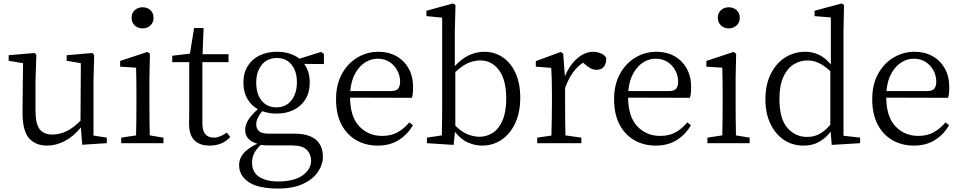

<svg xmlns="http://www.w3.org/2000/svg" viewBox="-20 -827 5556 1109"><path d="M520 -44 597 -32V0L455 9L447 -91Q405 -39 354.5 -12.5Q304 14 252 14Q184 14 146.5 -30Q109 -74 110 -184L113 -462L30 -476V-508L180 -521L190 -510L185 -358V-190Q185 -112 209 -81Q233 -50 282 -50Q368 -50 445 -130L447 -462L365 -476V-508L513 -521L524 -510L520 -358Z M803 -663Q777 -663 758.5 -680Q740 -697 740 -724Q740 -752 758.5 -768.5Q777 -785 803 -785Q830 -785 848.5 -768.5Q867 -752 867 -724Q867 -697 848.5 -680Q830 -663 803 -663ZM845 -45 924 -32V0H680V-32L766 -45Q767 -86 767.5 -138Q768 -190 768 -228V-284Q768 -330 767.5 -364Q767 -398 766 -436L674 -442V-475L831 -527L846 -517L843 -375V-228Q843 -190 843.5 -138Q844 -86 845 -45Z M1290 -61 1310 -36Q1266 14 1190 14Q1133 14 1102.5 -17Q1072 -48 1072 -112Q1072 -131 1072.5 -150.5Q1073 -170 1073 -199V-468H975V-505L1077 -517L1101 -665H1156L1150 -514H1300V-468H1149V-116Q1149 -72 1166 -52Q1183 -32 1214 -32Q1249 -32 1290 -61Z M1576 -207Q1632 -207 1663.5 -247.5Q1695 -288 1695 -352Q1695 -414 1664.5 -453Q1634 -492 1579 -492Q1524 -492 1492 -452.5Q1460 -413 1460 -349Q1460 -285 1491 -246Q1522 -207 1576 -207ZM1667 13H1539Q1510 13 1486 10Q1460 35 1448 58.5Q1436 82 1436 113Q1436 168 1477 194.5Q1518 221 1586 221Q1680 221 1728.5 185.5Q1777 150 1777 101Q1777 64 1752 38.5Q1727 13 1667 13ZM1851 -516V-457L1737 -458Q1769 -415 1769 -350Q1769 -293 1744 -253Q1719 -213 1676 -192Q1633 -171 1578 -171Q1533 -171 1494 -185Q1478 -164 1469 -146Q1460 -128 1460 -108Q1460 -85 1475.5 -70Q1491 -55 1533 -55H1680Q1763 -55 1804 -20.5Q1845 14 1845 78Q1845 124 1816 166.5Q1787 209 1729.5 235.5Q1672 262 1585 262Q1471 262 1416 224.5Q1361 187 1361 126Q1361 90 1385.5 60Q1410 30 1466 3Q1433 -6 1414.5 -26Q1396 -46 1396 -77Q1396 -104 1412.5 -132Q1429 -160 1469 -196Q1431 -218 1408.5 -256.5Q1386 -295 1386 -350Q1386 -406 1411 -446Q1436 -486 1480 -507Q1524 -528 1579 -528Q1658 -528 1710 -488L1834 -527Z M2003 -301H2237Q2270 -301 2280.5 -316Q2291 -331 2291 -355Q2291 -390 2274.5 -420.5Q2258 -451 2229 -469.5Q2200 -488 2161 -488Q2124 -488 2090.5 -467.5Q2057 -447 2033 -405.5Q2009 -364 2003 -301ZM2359 -262 2002 -263Q2003 -152 2055.5 -97Q2108 -42 2187 -42Q2240 -42 2277.5 -63.5Q2315 -85 2344 -120L2365 -104Q2334 -50 2283 -18Q2232 14 2162 14Q2092 14 2037.5 -17.5Q1983 -49 1952 -108.5Q1921 -168 1921 -254Q1921 -338 1954.5 -399.5Q1988 -461 2044 -494.5Q2100 -528 2166 -528Q2224 -528 2269 -503Q2314 -478 2340 -432Q2366 -386 2366 -324Q2366 -283 2359 -262Z M2610 -411V-101Q2645 -66 2680.5 -51.5Q2716 -37 2749 -37Q2791 -37 2826 -59.5Q2861 -82 2882.5 -131Q2904 -180 2904 -257Q2904 -366 2862 -422Q2820 -478 2754 -478Q2725 -478 2691 -466Q2657 -454 2610 -411ZM2607 -644V-445Q2647 -489 2690 -508.5Q2733 -528 2777 -528Q2837 -528 2884 -496Q2931 -464 2958 -404.5Q2985 -345 2985 -263Q2985 -180 2957 -118Q2929 -56 2879 -21Q2829 14 2764 14Q2726 14 2685.5 -2.5Q2645 -19 2608 -65L2600 10L2446 0V-32L2532 -45Q2533 -86 2533.5 -138Q2534 -190 2534 -228V-725L2443 -734V-765L2596 -807L2611 -798Z M3233 -517 3243 -386Q3270 -452 3314.5 -490Q3359 -528 3406 -528Q3430 -528 3452 -518Q3474 -508 3482 -492Q3482 -460 3468.5 -442Q3455 -424 3426 -424Q3407 -424 3392 -432Q3377 -440 3362 -453L3348 -465Q3313 -442 3288 -406.5Q3263 -371 3244 -319V-228Q3244 -190 3244.5 -138.5Q3245 -87 3246 -45L3338 -32V0H3083V-32L3165 -44Q3166 -86 3167 -138Q3168 -190 3168 -228V-283Q3168 -331 3167 -365.5Q3166 -400 3164 -435L3075 -442V-474L3219 -527Z M3609 -301H3843Q3876 -301 3886.5 -316Q3897 -331 3897 -355Q3897 -390 3880.5 -420.5Q3864 -451 3835 -469.5Q3806 -488 3767 -488Q3730 -488 3696.5 -467.5Q3663 -447 3639 -405.5Q3615 -364 3609 -301ZM3965 -262 3608 -263Q3609 -152 3661.5 -97Q3714 -42 3793 -42Q3846 -42 3883.5 -63.5Q3921 -85 3950 -120L3971 -104Q3940 -50 3889 -18Q3838 14 3768 14Q3698 14 3643.5 -17.5Q3589 -49 3558 -108.5Q3527 -168 3527 -254Q3527 -338 3560.5 -399.5Q3594 -461 3650 -494.5Q3706 -528 3772 -528Q3830 -528 3875 -503Q3920 -478 3946 -432Q3972 -386 3972 -324Q3972 -283 3965 -262Z M4189 -663Q4163 -663 4144.5 -680Q4126 -697 4126 -724Q4126 -752 4144.5 -768.5Q4163 -785 4189 -785Q4216 -785 4234.5 -768.5Q4253 -752 4253 -724Q4253 -697 4234.5 -680Q4216 -663 4189 -663ZM4231 -45 4310 -32V0H4066V-32L4152 -45Q4153 -86 4153.5 -138Q4154 -190 4154 -228V-284Q4154 -330 4153.5 -364Q4153 -398 4152 -436L4060 -442V-475L4217 -527L4232 -517L4229 -375V-228Q4229 -190 4229.5 -138Q4230 -86 4231 -45Z M4776 -106V-416Q4738 -451 4706.5 -464.5Q4675 -478 4645 -478Q4601 -478 4564 -455Q4527 -432 4504.5 -382.5Q4482 -333 4482 -254Q4482 -141 4528 -88.5Q4574 -36 4642 -36Q4680 -36 4711 -52Q4742 -68 4776 -106ZM4852 -43 4948 -32V0L4784 10L4778 -66Q4748 -28 4710 -7Q4672 14 4622 14Q4556 14 4506.5 -20Q4457 -54 4429 -114Q4401 -174 4401 -252Q4401 -336 4431 -398Q4461 -460 4513.5 -494Q4566 -528 4633 -528Q4670 -528 4707 -512Q4744 -496 4779 -455V-726L4685 -734V-765L4841 -807L4855 -798L4852 -645Z M5100 -301H5334Q5367 -301 5377.5 -316Q5388 -331 5388 -355Q5388 -390 5371.5 -420.5Q5355 -451 5326 -469.5Q5297 -488 5258 -488Q5221 -488 5187.5 -467.5Q5154 -447 5130 -405.5Q5106 -364 5100 -301ZM5456 -262 5099 -263Q5100 -152 5152.5 -97Q5205 -42 5284 -42Q5337 -42 5374.5 -63.5Q5412 -85 5441 -120L5462 -104Q5431 -50 5380 -18Q5329 14 5259 14Q5189 14 5134.5 -17.5Q5080 -49 5049 -108.5Q5018 -168 5018 -254Q5018 -338 5051.5 -399.5Q5085 -461 5141 -494.5Q5197 -528 5263 -528Q5321 -528 5366 -503Q5411 -478 5437 -432Q5463 -386 5463 -324Q5463 -283 5456 -262Z"/></svg>

Font: Shippori Mincho TTF
Style: Regular
Weight: 400
Version: Version 2.100